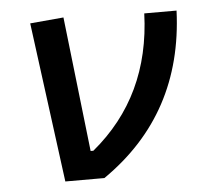

<svg xmlns="http://www.w3.org/2000/svg" viewBox="-44 -573 673 619"><g transform="rotate(-5 293.0 -263.5)"><path d="M143.1 0 74.7 -517.6 183.1 -527.3 232.9 -90.8H241.7Q434.6 -250 443.8 -517.6H548.3Q535.2 -183.6 269.5 0Z"/></g></svg>

Font: Cascadia Code NF
Style: Italic
Weight: 400
Italic angle: -10°
Monospace: yes
Designer: Aaron Bell
Foundry: Saja Typeworks
Version: Version 2404.023; ttfautohint (v1.8.4)